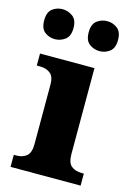

<svg xmlns="http://www.w3.org/2000/svg" viewBox="-127 -819 609 879"><g transform="rotate(15 177.0 -379.5)"><path d="M14 0V-57H26Q56 -57 74.5 -72.5Q93 -88 93 -130V-412Q93 -450 73.5 -464.5Q54 -479 26 -479H10V-536H268V-128Q268 -87 287 -72Q306 -57 335 -57H346V0ZM270 -617Q243 -617 221.5 -633Q200 -649 200 -688Q200 -727 221.5 -743Q243 -759 270 -759Q296 -759 317.5 -743Q339 -727 339 -688Q339 -649 317.5 -633Q296 -617 270 -617ZM58 -617Q31 -617 10 -633Q-11 -649 -11 -688Q-11 -727 10 -743Q31 -759 58 -759Q84 -759 106 -743Q128 -727 128 -688Q128 -649 106 -633Q84 -617 58 -617Z"/></g></svg>

Font: Noto Serif Georgian ExtraBold
Style: Regular
Weight: 800
Designer: Monotype Design Team, Akaki Razmadze
Foundry: Google LLC
Version: Version 2.003; ttfautohint (v1.8.4.7-5d5b)